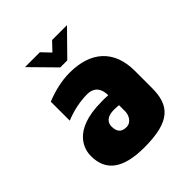

<svg xmlns="http://www.w3.org/2000/svg" viewBox="-190 -801 931 931"><g transform="rotate(-45 275.5 -335.5)"><path d="M265 -506C209 -506 153 -492 101 -471V-341C153 -362 203 -372 253 -372C283 -372 320 -357 320 -296C292 -298 299 -297 275 -297C71 -297 52 -186 52 -147C52 -44 120 7 266 7C445 7 495 -53 495 -171V-289C495 -430 410 -506 265 -506ZM323 -183C323 -161 309 -124 273 -124C236 -124 224 -146 224 -177C224 -204 241 -227 290 -227C301 -227 311 -226 323 -225ZM419 -678H317L275 -634L233 -678H131L251 -556H299Z"/></g></svg>

Font: Maven Pro
Style: Black
Weight: 900
Designer: Joe Prince
Foundry: Joe Prince
Version: Version 1.003